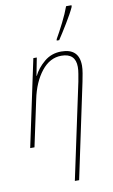

<svg xmlns="http://www.w3.org/2000/svg" viewBox="-110 -854 678 1149"><g transform="rotate(-10 229.0 -279.5)"><path d="M248 240H274L396 -336Q401 -360 405.5 -386.5Q410 -413 410 -432Q410 -537 302 -537Q242 -537 198 -500Q154 -463 133 -419H131L152 -527H131L19 0H45L105 -281Q126 -383 177 -447.5Q228 -512 298 -512Q384 -512 384 -429Q384 -410 380 -387.5Q376 -365 372 -342ZM287 -606H302Q323 -637 359 -696Q395 -755 410 -789L411 -799H378Q363 -757 336 -703.5Q309 -650 288 -614Z"/></g></svg>

Font: Noto Sans UI SemiCondensed Thin
Style: Italic
Weight: 250
Width: 4
Italic angle: -12°
Designer: Monotype Design Team
Foundry: Monotype Imaging Inc.
Version: Version 1.901